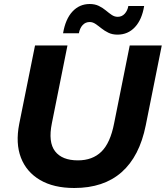

<svg xmlns="http://www.w3.org/2000/svg" viewBox="-20 -927 828 959"><path d="M351 12Q248 12 180 -28Q112 -68 84.5 -139.5Q57 -211 76 -308L155 -700H317L239 -311Q220 -217 255 -171.5Q290 -126 369 -126Q442 -126 486.5 -169.5Q531 -213 550 -311L628 -700H788L708 -301Q677 -146 587.5 -67Q498 12 351 12ZM567 -754Q541 -754 521.5 -763.5Q502 -773 486.5 -785.5Q471 -798 457 -807.5Q443 -817 428 -817Q407 -817 393 -802Q379 -787 374 -761H295Q307 -832 342 -869.5Q377 -907 428 -907Q454 -907 473.5 -897.5Q493 -888 508.5 -875Q524 -862 538 -852.5Q552 -843 568 -843Q589 -843 603 -858.5Q617 -874 621 -897H700Q689 -829 654 -791.5Q619 -754 567 -754Z"/></svg>

Font: Montserrat Thin
Style: Bold Italic
Weight: 700
Italic angle: -11.3°
Version: Version 9.000